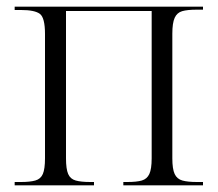

<svg xmlns="http://www.w3.org/2000/svg" viewBox="-20 -556 653 576"><path d="M24 0V-10H43Q70 -10 86 -14.5Q102 -19 108.5 -34Q115 -49 115 -81V-454Q115 -503 99.5 -514.5Q84 -526 43 -526H24V-536H589V-527H570Q542 -527 526.5 -522.5Q511 -518 504 -502.5Q497 -487 497 -455V-81Q497 -49 504 -34Q511 -19 527 -14.5Q543 -10 571 -10H589V0H350V-10H362Q390 -10 405.5 -14.5Q421 -19 428 -34Q435 -49 435 -81V-523H178V-81Q178 -49 184.5 -34Q191 -19 207 -14.5Q223 -10 251 -10H262V0Z"/></svg>

Font: Noto Serif Display SemiCondensed Light
Style: Regular
Weight: 300
Width: 4
Designer: Monotype Design Team
Foundry: Monotype Imaging Inc.
Version: Version 2.009